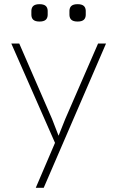

<svg xmlns="http://www.w3.org/2000/svg" viewBox="-20 -678 560 918"><path d="M487 -470H449L292 -109L260 -29L229 -109L72 -470H34L243 5L151 220H189ZM130 -606C131 -586 142 -575 169 -575C196 -575 207 -586 208 -606V-627C207 -647 196 -658 169 -658C142 -658 131 -647 130 -627ZM312 -606C313 -586 324 -575 351 -575C378 -575 389 -586 390 -606V-627C389 -647 378 -658 351 -658C324 -658 313 -647 312 -627Z"/></svg>

Font: Kreadon Extra Light
Style: Regular
Weight: 200
Designer: kohakuno
Foundry: StudioGnu
Version: Version 1.000;Glyphs 3.1.2 (3151)